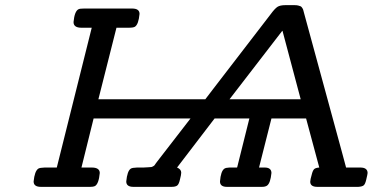

<svg xmlns="http://www.w3.org/2000/svg" viewBox="-20 -727 1521 747"><path d="M110.8 -21Q114.7 -61 128.9 -70.8Q134.8 -74.7 153.8 -75.2H201.2V-76.2L336.9 -619.1H296.9Q266.1 -619.1 266.1 -641.1Q270 -683.1 285.2 -690.9Q290 -693.8 307.1 -693.8H494.1Q522.9 -693.8 522.9 -672.9Q519 -631.8 504.9 -623Q499 -619.1 480 -619.1H433.1L362.8 -340.8H778.8Q785.6 -350.6 810.1 -381.8L1033.2 -671.9Q1049.3 -693.8 1059.6 -700.4Q1069.8 -707 1090.8 -707H1125Q1133.8 -707 1139.9 -705.6Q1146 -704.1 1149.4 -702.6Q1152.8 -701.2 1156 -696Q1159.2 -690.9 1159.7 -688.5Q1160.2 -686 1162.6 -677.5Q1165 -668.9 1166 -665L1311 -132.8L1326.2 -76.2V-75.2H1381.8Q1409.7 -75.2 1410.2 -54.2Q1410.2 -50.3 1404.8 -27.8Q1400.9 -10.7 1395 -5.9Q1389.2 -1 1374 0H1214.8Q1187 0 1187 -20Q1187 -27.8 1192.9 -47.9Q1196.8 -64 1202.4 -69.1Q1208 -74.2 1222.2 -75.2L1170.9 -266.1H1036.1L987.8 -75.2H1009.8Q1035.6 -75.2 1036.1 -54.2Q1032.2 -14.2 1019 -4.9Q1012.2 0 999 0H862.8Q835.9 0 835.9 -21Q838.9 -61 853 -70.8Q858.9 -74.7 873 -75.2H901.9L902.8 -76.2L950.2 -266.1H814.9L668.9 -75.2Q685.1 -68.4 685.1 -55.2Q685.1 -47.4 680.2 -28.8Q676.3 -10.7 669.7 -5.4Q663.1 0 647 0H499Q471.2 0 471.2 -21Q475.1 -62 488.8 -70.8Q494.6 -74.7 513.2 -75.2Q530.3 -75.2 538.6 -75.2Q546.9 -75.2 556.4 -76.2Q565.9 -77.1 568.4 -77.1Q570.8 -77.1 575.9 -80.1Q581.1 -83 581.5 -84.5Q582 -85.9 586.4 -91.6Q590.8 -97.2 592.8 -100.1L721.2 -266.1H344.2L296.9 -75.2H336.9Q367.7 -75.2 368.2 -54.2Q364.3 -11.2 349.1 -2.9Q343.3 0 331.1 0H139.2Q110.8 0 110.8 -21ZM873 -340.8H1149.9L1079.1 -606.9H1078.1Z"/></svg>

Font: CMU Concrete
Style: BoldItalic
Weight: 700
Italic angle: -14.04°
Version: Version 0.7.0